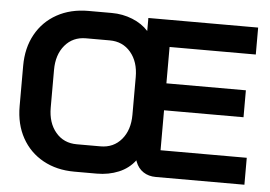

<svg xmlns="http://www.w3.org/2000/svg" viewBox="-51 -776 1200 852"><g transform="rotate(5 549.0 -350.0)"><path d="M42 -260V-440Q42 -520 75.5 -580.5Q109 -641 169.5 -674.5Q230 -708 309 -708H413Q462 -708 505.5 -690.5Q549 -673 577 -642V-700H1066V-580H682V-418H1036V-298H682V-120H1066V0H671Q639 0 615.5 -15.5Q592 -31 581 -60L579 -66Q551 -29 506.5 -10.5Q462 8 409 8H309Q230 8 169.5 -25.5Q109 -59 75.5 -119.5Q42 -180 42 -260ZM415 -114Q473 -114 508.5 -156Q544 -198 544 -266V-434Q544 -502 508.5 -544Q473 -586 415 -586H309Q251 -586 215.5 -544Q180 -502 180 -434V-266Q180 -198 215.5 -156Q251 -114 309 -114Z"/></g></svg>

Font: Bai Jamjuree
Style: Bold
Weight: 700
Designer: Katatrad Aksorn Co.,Ltd.
Foundry: Cadson Demak Co.,Ltd.
Version: Version 1.000; ttfautohint (v1.6)